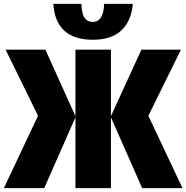

<svg xmlns="http://www.w3.org/2000/svg" viewBox="-29 -970 961 990"><path d="M0 -714H205L360 -371V-714H543V-371L700 -714H904L736 -373L912 0H704L543 -365V0H360V-365L199 0H-9L167 -373ZM450 -765Q258 -765 246 -950H391Q392 -901 406.5 -879Q421 -857 449 -857Q505 -857 508 -950H656Q648 -861 596.5 -813Q545 -765 450 -765Z"/></svg>

Font: Noto Sans Display Black Narrow
Style: Regular
Weight: 900
Width: 4
Designer: Monotype Design team
Foundry: Monotype Imaging Inc.
Version: Version 1.000